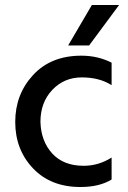

<svg xmlns="http://www.w3.org/2000/svg" viewBox="-20 -739 511 769"><path d="M337 -557H253L348 -719H457ZM302 10Q183 10 112 -65Q41 -140 41 -250.5Q41 -361 112.5 -438.5Q184 -516 306 -516Q372 -516 427 -488V-398Q378 -429 307.5 -429Q237 -429 189.5 -379Q142 -329 142 -251Q144 -174 189 -124.5Q234 -75 315 -75Q375 -75 427 -108V-20Q378 10 302 10Z"/></svg>

Font: Hind Colombo Medium
Style: Regular
Weight: 500
Designer: Jyotish Sonowal, Aditi Pimprikar
Foundry: Indian Type Foundry
Version: Version 1.000;PS 1.0;hotconv 1.0.86;makeotf.lib2.5.63406; tt